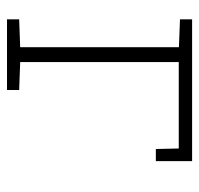

<svg xmlns="http://www.w3.org/2000/svg" viewBox="-30 -538 568 548"><g transform="rotate(90 254.0 -264.0)"><path d="M35.2 0V-34.7L114.7 -37.6V-490.7L35.2 -493.7V-528.3H439.9V-424.8H405.3L403.8 -490.2H157.2V-37.6L236.8 -34.7V0Z"/></g></svg>

Font: Roboto Slab ExtraLight
Style: Regular
Weight: 250
Designer: Google
Version: Version 2.000; ttfautohint (v1.8.1.43-b0c9)